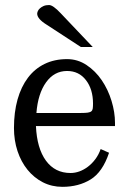

<svg xmlns="http://www.w3.org/2000/svg" viewBox="-20 -723 514 759"><path d="M411.1 -119.1Q385.7 -43 338.4 -13.7Q291 15.6 226.6 15.6Q184.6 15.6 149.4 -2.4Q114.3 -20.5 88.9 -51.8Q63.5 -83 49.3 -125.5Q35.2 -168 35.2 -216.8Q35.2 -279.3 49.3 -329.6Q63.5 -379.9 90.3 -415.5Q117.2 -451.2 156.2 -470.2Q195.3 -489.3 245.1 -489.3Q287.1 -489.3 322.3 -465.8Q357.4 -442.4 382.3 -405.8Q407.2 -369.1 420.9 -324.2Q434.6 -279.3 434.6 -237.3V-224.6H122.1Q126 -136.7 161.6 -87.9Q197.3 -39.1 258.8 -39.1Q276.4 -39.1 293.9 -45.4Q311.5 -51.8 327.6 -64Q343.8 -76.2 356.9 -93.8Q370.1 -111.3 377.9 -133.8ZM347.7 -313.5Q347.7 -370.1 319.8 -406.2Q292 -442.4 245.1 -442.4Q194.3 -442.4 162.1 -397.5Q129.9 -352.5 124 -276.4H299.8Q317.4 -276.4 327.1 -277.8Q336.9 -279.3 341.3 -283.2Q345.7 -287.1 346.7 -294.4Q347.7 -301.8 347.7 -313.5ZM299.8 -537.1 165 -625Q127 -648.4 127 -668.9Q127 -672.9 129.4 -678.7Q131.8 -684.6 137.7 -689.9Q143.6 -695.3 152.3 -699.2Q161.1 -703.1 173.8 -703.1Q189.5 -703.1 219.7 -670.9L346.7 -537.1Z"/></svg>

Font: Uchen
Style: Regular
Weight: 400
Designer: Christopher J. Fynn
Foundry: Christopher J. Fynn for DDC
Version: Version 1.000 preliminary